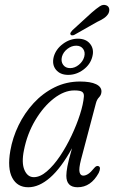

<svg xmlns="http://www.w3.org/2000/svg" viewBox="-20 -781 481 809"><path d="M321.5 -109Q311.5 -70 315.2 -55.5Q319 -41 330.5 -41Q340.5 -41 351.2 -47.8Q362 -54.5 376.5 -72.5Q386 -84.5 395 -81Q407 -76.5 396 -52.5Q363 8 307 8Q259.5 8 259.5 -40.5Q259.5 -55.5 264 -80.2Q268.5 -105 283.5 -156.5Q237.5 -73 191 -32.5Q144.5 8 99 8Q53 8 31.8 -31.5Q10.5 -71 23.5 -146Q33 -201 58.2 -253Q83.5 -305 122 -346.8Q160.5 -388.5 210 -413Q259.5 -437.5 317 -437.5Q361.5 -437.5 384.8 -426.2Q408 -415 407.5 -395Q407 -381 397.5 -371.2Q388 -361.5 384 -345.5ZM81 -148.5Q70 -95 83 -64.8Q96 -34.5 122.5 -34.5Q149 -34.5 177.5 -59Q206 -83.5 232.8 -123.2Q259.5 -163 281.2 -209Q303 -255 317 -298.8Q331 -342.5 333.5 -374.5Q334.5 -388 326.2 -394Q318 -400 293 -400Q250.5 -400 206.5 -365.8Q162.5 -331.5 128.5 -274.2Q94.5 -217 81 -148.5ZM366 -727.5Q386 -745 400.5 -754.5Q415 -764 428 -758.5Q438 -754.5 440 -744.5Q442 -734.5 436.5 -723.5Q430 -712.5 417.8 -704.2Q405.5 -696 389 -688.5L292 -633.5Q288 -632 283.5 -632Q279 -632 277 -636Q275 -640 278.2 -644.8Q281.5 -649.5 285 -653.5ZM267.5 -465.5Q233.5 -465.5 215.8 -487.2Q198 -509 206.5 -542Q215.5 -574 245 -596Q274.5 -618 308.5 -618Q342.5 -618 360 -595.8Q377.5 -573.5 369 -542Q360.5 -509 331 -487.2Q301.5 -465.5 267.5 -465.5ZM301 -588.5Q281.5 -588.5 264 -575Q246.5 -561.5 241 -542Q236 -522 246 -508Q256 -494 275.5 -494Q295 -494 312.2 -508Q329.5 -522 335 -542Q340 -561.5 330.2 -575Q320.5 -588.5 301 -588.5Z"/></svg>

Font: Fraunces 144pt SuperSoft Light
Style: Italic
Weight: 300
Italic angle: -16°
Version: Version 1.000;[b76b70a41]